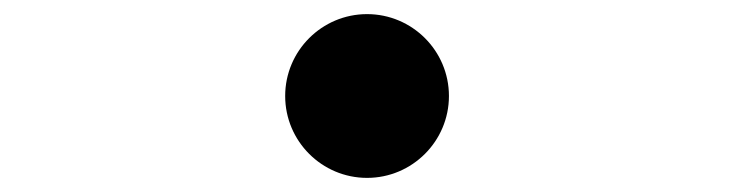

<svg xmlns="http://www.w3.org/2000/svg" viewBox="-20 -516 1040 272"><path d="M418 -298C439 -277 468 -264 500 -264C564 -264 616 -316 616 -380C616 -444 564 -496 500 -496C468 -496 439 -483 418 -462C397 -441 384 -412 384 -380C384 -348 397 -319 418 -298Z"/></svg>

Font: GenSenRounded2 TW M
Style: Regular
Weight: 500
Version: Version 2.100;PS 2.1;hotconv 16.6.51;makeotf.lib2.5.65220 DE